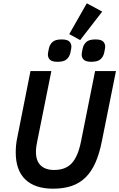

<svg xmlns="http://www.w3.org/2000/svg" viewBox="-20 -1127 720 1159"><path d="M290 -698 205 -275Q201 -257 199 -241Q197 -225 197 -210Q197 -156 225.5 -128.5Q254 -101 307 -101Q376 -101 413.5 -142Q451 -183 469 -273L554 -698H680L595 -275Q580 -199 556 -145Q532 -91 496.5 -56Q461 -21 412.5 -4.5Q364 12 300 12Q191 12 133 -43.5Q75 -99 75 -207Q75 -227 77 -250Q79 -273 85 -300L164 -698ZM464 -885 398 -921 504 -1107 597 -1057ZM328 -754Q294 -754 281.5 -766.5Q269 -779 269 -798Q269 -803 270.5 -811Q272 -819 275 -834Q280 -858 297 -873.5Q314 -889 352 -889Q386 -889 398.5 -876.5Q411 -864 411 -845Q411 -840 409.5 -832Q408 -824 405 -809Q400 -785 383 -769.5Q366 -754 328 -754ZM532 -754Q498 -754 485.5 -766.5Q473 -779 473 -798Q473 -803 474.5 -811Q476 -819 479 -834Q484 -858 501 -873.5Q518 -889 556 -889Q590 -889 602.5 -876.5Q615 -864 615 -845Q615 -840 613.5 -832Q612 -824 609 -809Q604 -785 587 -769.5Q570 -754 532 -754Z"/></svg>

Font: IBM Plex Sans SmBld
Style: Italic
Weight: 600
Italic angle: -11°
Designer: Mike Abbink, Paul van der Laan, Pieter van Rosmalen
Foundry: Bold Monday
Version: Version 3.005